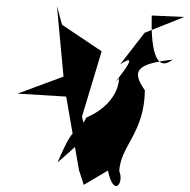

<svg xmlns="http://www.w3.org/2000/svg" viewBox="-20 -611 638 644"><path d="M271 -153 255 -220 321 -439 188 -528 171 -591 193 -354 39 -297 202 -287 245 -40 261 9 342 -39C361 53 397 3 380 -37C384 -122 464 -164 466 -308C419 -375 440 -397 559 -411C498 -363 486 -461 489 -559L598 -554L465 -501L383 -395C472 -455 333 -299 378 -347C380 -362 389 -268 270 -217C228 -137 239 -221 173 -66Z"/></svg>

Font: Asimov Silicon
Style: Regular
Weight: 400
Designer: Google
Version: Version 2.000980; 2014